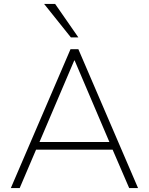

<svg xmlns="http://www.w3.org/2000/svg" viewBox="-20 -955 756 975"><path d="M35 0 338 -705H378L681 0H636L548 -204L575 -195H139L167 -204L80 0ZM357 -648 178 -228 156 -234H558L538 -228L359 -648ZM340 -765 204 -935H260L378 -765Z"/></svg>

Font: Nunito Sans 12pt ExtraLight
Style: Regular
Weight: 200
Designer: Vernon Adams
Foundry: Vernon Adams
Version: Version 3.101;gftools[0.9.27]